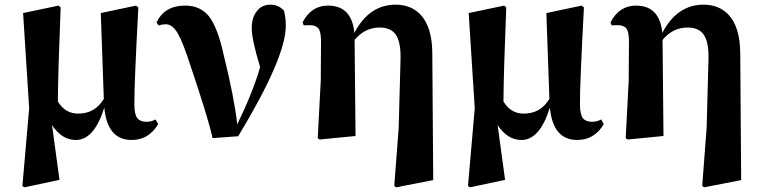

<svg xmlns="http://www.w3.org/2000/svg" viewBox="-20 -583 3270 823"><path d="M658 -51Q618 17 544 17Q440 17 427 -122Q384 17 305 17Q245 17 203 -47L235 188L84 220L76 214L105 -119L79 -527L231 -559L240 -551Q229 -278 228 -148Q259 -96 315 -96Q387 -96 425 -159L412 -527L563 -559L573 -551Q555 -214 556 -135Q556 -92 569 -76Q581 -61 608 -61Q629 -61 647 -71Z M651 -486Q684 -559 774 -559Q838 -559 875 -514Q913 -466 939 -347Q984 -165 997 -50Q1064 -188 1095 -295Q1059 -414 1059 -462Q1059 -507 1080 -534Q1101 -563 1140 -563Q1173 -563 1197 -538Q1205 -509 1205 -472Q1205 -336 1001 1L891 9Q874 -72 796 -303Q764 -402 743 -438Q720 -479 691 -479Q675 -479 660 -474Z M1837 189 1678 220 1670 214 1689 -36 1697 -334Q1698 -409 1673 -439Q1652 -465 1607 -465Q1544 -465 1500 -412L1504 0L1350 15L1342 9L1355 -239L1356 -406Q1356 -446 1345 -461Q1334 -475 1309 -475Q1286 -475 1282 -474L1277 -487Q1314 -559 1386 -559Q1488 -559 1499 -442Q1562 -563 1676 -563Q1740 -563 1781 -522Q1832 -469 1833 -357Z M2568 -51Q2528 17 2454 17Q2350 17 2337 -122Q2294 17 2215 17Q2155 17 2113 -47L2145 188L1994 220L1986 214L2015 -119L1989 -527L2141 -559L2150 -551Q2139 -278 2138 -148Q2169 -96 2225 -96Q2297 -96 2335 -159L2322 -527L2473 -559L2483 -551Q2465 -214 2466 -135Q2466 -92 2479 -76Q2491 -61 2518 -61Q2539 -61 2557 -71Z M3157 189 2998 220 2990 214 3009 -36 3017 -334Q3018 -409 2993 -439Q2972 -465 2927 -465Q2864 -465 2820 -412L2824 0L2670 15L2662 9L2675 -239L2676 -406Q2676 -446 2665 -461Q2654 -475 2629 -475Q2606 -475 2602 -474L2597 -487Q2634 -559 2706 -559Q2808 -559 2819 -442Q2882 -563 2996 -563Q3060 -563 3101 -522Q3152 -469 3153 -357Z"/></svg>

Font: Source Han Serif CN Heavy
Style: Regular
Weight: 900
Designer: Ryoko NISHIZUKA  (kana & ideographs); Frank Grießhammer (Latin, Greek & Cyrillic); Wenlong ZHANG  (bopomofo); Sandoll Co
Foundry: Adobe Systems Incorporated
Version: Version 1.000;PS 1;hotconv 16.6.53;makeotf.lib2.5.65590